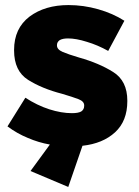

<svg xmlns="http://www.w3.org/2000/svg" viewBox="-20 -572 554 765"><path d="M252 172.9Q266.6 131.8 308.6 8.8Q389.6 0 438.5 -44.9Q487.3 -89.8 487.3 -168.9Q487.3 -169.9 487.3 -170.9Q487.3 -250 430.7 -285.2Q375 -320.3 294.9 -342.8Q252 -355.5 229.5 -365.2Q207 -375 207 -390.6Q207 -391.6 207 -392.6Q207 -404.3 217.8 -412.1Q229.5 -418.9 251 -418.9Q283.2 -418.9 326.2 -405.3Q369.1 -392.6 411.1 -369.1Q432.6 -409.2 475.6 -489.3Q429.7 -518.6 371.1 -535.2Q312.5 -551.8 252.9 -551.8Q159.2 -551.8 97.7 -505.9Q36.1 -459 36.1 -373Q36.1 -372.1 36.1 -371.1Q36.1 -289.1 91.8 -253.9Q147.5 -218.8 227.5 -198.2Q270.5 -185.5 293 -176.8Q315.4 -168 315.4 -152.3Q315.4 -151.4 315.4 -150.4Q315.4 -135.7 303.7 -127.9Q292 -121.1 266.6 -121.1Q224.6 -121.1 175.8 -136.7Q127.9 -152.3 81.1 -182.6Q57.6 -144.5 9.8 -68.4Q47.9 -40 90.8 -22.5Q133.8 -3.9 178.7 3.9Q153.3 39.1 101.6 109.4Q139.6 125 252 172.9Z"/></svg>

Font: Big-Shock
Style: Black
Weight: 400